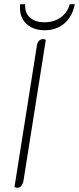

<svg xmlns="http://www.w3.org/2000/svg" viewBox="-20 -890 376 914"><path d="M49 0 155 -669Q157 -686 165 -695Q173 -704 186 -704Q191 -704 198 -700L92 -31Q86 4 61 4Q56 4 49 0ZM75 -853Q75 -864 76 -870H100Q97 -830 122 -807Q147 -784 192 -784Q237 -784 269 -807Q301 -830 312 -870H336Q325 -812 287 -779Q249 -746 193 -746Q140 -746 107.5 -775Q75 -804 75 -853Z"/></svg>

Font: Thasadith
Style: Italic
Weight: 400
Italic angle: -9°
Designer: Cadson Demak Co.,Ltd.
Foundry: Cadson Demak Co.,Ltd.
Version: Version 1.000; ttfautohint (v1.6)